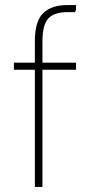

<svg xmlns="http://www.w3.org/2000/svg" viewBox="-20 -740 341 760"><path d="M118 0V-577Q118 -656 151 -688Q184 -720 247 -720H281V-702L277 -692H247Q194 -692 171 -666.5Q148 -641 148 -576V0ZM35 -464V-492H281V-464Z"/></svg>

Font: Fustat ExtraLight
Style: Regular
Weight: 250
Designer: Mohamed Gaber, Khaled Hosny, Laura Garcia Mut
Foundry: Kief Type Foundry, Alif Type Foundry, Hard Type Foundry
Version: Version 1.007